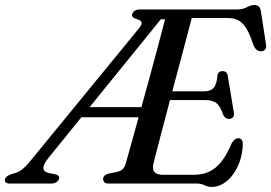

<svg xmlns="http://www.w3.org/2000/svg" viewBox="-70 -738 1091 772"><path d="M648.9 -700 624.9 -660 576.8 -660.6 125.6 -104.1Q104.8 -78.3 104.5 -63.5Q104.1 -48.6 122.7 -43.1L153.3 -37Q161.8 -34.7 165.7 -30.3Q169.6 -25.8 167.1 -18.4Q164.2 -10.1 156.4 -5.1Q148.5 0 135.5 0H-29.8Q-42.5 0 -47.3 -5.1Q-52.1 -10.1 -49.5 -18.4Q-47.4 -25.2 -41.3 -29.4Q-35.3 -33.6 -24.9 -37.4L-5.6 -43.3Q9.8 -48.5 24.7 -61.6Q39.6 -74.6 58.4 -98.6L487.7 -622.8Q501.9 -639.6 499.3 -648.1Q496.7 -656.6 480.1 -661.2Q468.6 -664.7 463.9 -669.6Q459.3 -674.5 461.6 -681.6Q464.4 -690.4 472.3 -695.2Q480.2 -700 492.9 -700ZM256.6 -307.2H524.4L514.9 -266.6H236.6ZM572.1 -370.7H752.5Q775.6 -370.7 788.7 -384.4Q801.8 -398 804.5 -437.1Q807 -444.7 811.9 -448.4Q816.7 -452 823.6 -452Q834.2 -452 839.4 -447Q844.6 -441.9 845.7 -433.2L870 -287.1Q872.7 -273.3 866.9 -266.8Q861 -260.4 851.5 -259.9Q843.2 -259.6 837.4 -263.8Q831.6 -268.1 827.9 -275.7Q816 -311 800.3 -323.3Q784.5 -335.6 755.7 -335.6H561.1ZM720.4 0H368.1Q354.8 0 349.7 -5.5Q344.5 -10.9 344.7 -18.6Q344.7 -26.2 350.6 -31.8Q356.4 -37.3 365.9 -39.8L398.8 -46.3Q412.8 -49.4 421.8 -56.7Q430.9 -63.9 435.7 -80.7Q439.8 -95.5 449.2 -129.1Q458.6 -162.7 471.5 -209.3Q484.4 -255.8 499.3 -309.8Q514.3 -363.7 529.6 -420Q544.9 -476.2 559.1 -529.1Q573.3 -581.9 584.8 -626.2Q596.4 -670.5 603.4 -700H882Q906.4 -700 922.5 -708.9Q938.6 -717.9 953 -717.9Q963.9 -717.9 970.3 -712.1Q976.6 -706.4 979 -693.3L999.4 -560.2Q1002.1 -547.2 996.9 -540.1Q991.7 -533 982 -532Q970.7 -531 962.9 -536.9Q955 -542.8 948.4 -558.1Q934.7 -601.5 920 -624.6Q905.2 -647.7 887.6 -656.6Q870 -665.5 846.8 -665.5H701Q693.7 -637.8 682.9 -596.7Q672 -555.7 659 -506.5Q645.9 -457.3 631.8 -404.7Q617.7 -352 604.4 -301.1Q591.1 -250.2 579.4 -205.8Q567.7 -161.4 559.2 -128.4Q550.7 -95.4 546.7 -79.1Q543.7 -64.9 546.6 -55Q549.5 -45 559.7 -40.1Q569.8 -35.1 587.7 -35.1H708.1Q743 -35.1 770.3 -47.4Q797.5 -59.7 819.9 -87.8Q842.2 -115.8 862 -162.8Q873.6 -182.3 887.6 -182.3Q896.6 -182.3 901.5 -176.2Q906.3 -170.1 906.3 -159Q905.5 -124.1 895.3 -92.9Q885 -61.6 867.7 -37.6Q850.3 -13.6 828 0.1Q805.7 13.8 780.8 13.8Q765.6 13.8 752.5 6.9Q739.4 0 720.4 0Z"/></svg>

Font: Fraunces
Style: Italic
Weight: 900
Italic angle: -16°
Version: Version 1.000;[0bf87f6ff]